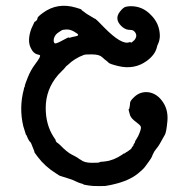

<svg xmlns="http://www.w3.org/2000/svg" viewBox="-20 -590 588 651"><path d="M125 -546Q175 -583 238 -564Q256 -559 256.5 -557Q257 -555 261 -552.5Q265 -550 265.5 -549.5Q266 -549 268.5 -547Q271 -545 274 -543Q277 -541 284 -537Q291 -533 296.5 -529.5Q302 -526 303.5 -526Q305 -526 333 -497Q393 -436 419 -447Q422 -448 423.5 -446Q425 -444 430 -449Q435 -454 435 -453Q445 -465 441 -475Q437 -485 428 -488L417 -489H415Q402 -491 391 -502Q367 -526 387 -551Q398 -565 406.5 -567Q415 -569 424 -569Q463 -569 491 -540Q522 -510 522 -467Q521 -452 516.5 -442.5Q512 -433 512 -430Q506 -404 477 -383Q435 -353 381 -366Q352 -373 348 -377.5Q344 -382 339.5 -385Q335 -388 326 -396.5Q317 -405 294 -405.5Q271 -406 265 -404Q234 -393 210 -370Q206 -367 204 -365Q202 -363 199.5 -359.5Q197 -356 191.5 -351Q186 -346 177 -336Q135 -287 135 -224Q135 -168 161 -127L169 -115Q168 -115 169 -112Q172 -107 173.5 -106.5Q175 -106 183 -99Q207 -74 224 -65.5Q241 -57 244 -54.5Q247 -52 249.5 -50.5Q252 -49 254 -48Q266 -38 291 -38Q316 -38 317 -39.5Q318 -41 323 -41.5Q328 -42 330.5 -42Q333 -42 338 -43Q365 -46 395 -66Q399 -70 400.5 -69.5Q402 -69 405.5 -72Q409 -75 410 -75Q411 -75 414 -77.5Q417 -80 421 -82.5Q425 -85 426.5 -88.5Q428 -92 429 -92.5Q430 -93 431.5 -95.5Q433 -98 432.5 -98.5Q432 -99 434.5 -102.5Q437 -106 438 -108V-110Q437 -110 443 -119Q449 -128 453 -139Q460 -156 457 -161.5Q454 -167 443 -175Q425 -188 421 -199Q414 -222 417 -220Q418 -220 419 -225Q420 -230 420.5 -234Q421 -238 421 -241Q421 -248 435 -261Q456 -281 485 -277Q514 -272 533 -243Q551 -216 547.5 -178.5Q544 -141 539 -133Q534 -125 531 -119Q528 -113 525.5 -109Q523 -105 520 -99.5Q517 -94 509.5 -85Q502 -76 498 -66Q494 -56 492 -53Q490 -50 484.5 -42Q479 -34 475 -29Q471 -24 468.5 -20.5Q466 -17 447 -1Q417 23 365 35Q353 38 345.5 39Q338 40 337.5 40.5Q337 41 318.5 41Q300 41 295 40.5Q290 40 281.5 39Q273 38 269.5 37Q266 36 264.5 36Q263 36 263 35Q263 34 255 32Q247 30 236 24.5Q225 19 214.5 16Q204 13 195.5 10Q187 7 184.5 6.5Q182 6 178.5 3.5Q175 1 170 -2Q133 -25 108 -58Q106 -61 101 -67.5Q96 -74 96.5 -75Q97 -76 95 -80.5Q93 -85 92 -88Q85 -107 83 -108Q81 -109 77.5 -115Q74 -121 72 -126.5Q70 -132 69 -133H68L59 -162Q44 -225 61 -288Q62 -294 62 -294Q62 -294 63 -294Q64 -294 64 -298Q64 -302 74 -327Q84 -352 97.5 -370Q111 -388 114 -394.5Q117 -401 115.5 -402.5Q114 -404 109 -405Q93 -408 84 -428Q72 -453 86 -492L97 -516Q97 -515 102 -519Q107 -523 107 -528Q107 -533 125 -546ZM169 -472Q162 -462 162 -453.5Q162 -445 166 -443Q170 -441 191 -452.5Q212 -464 213 -463Q215 -461 218.5 -462.5Q222 -464 224.5 -464.5Q227 -465 229.5 -465.5Q232 -466 232.5 -466Q233 -466 234.5 -466.5Q236 -467 240.5 -468Q245 -469 245 -472Q245 -475 231 -483Q217 -491 204.5 -490Q192 -489 190.5 -488Q189 -487 181 -482Q173 -477 169 -472Z"/></svg>

Font: TT2020 Style E
Style: Regular
Weight: 400
Version: Version 00.2